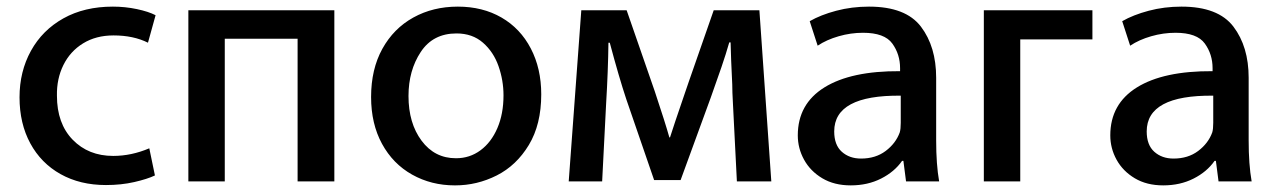

<svg xmlns="http://www.w3.org/2000/svg" viewBox="-20 -520 3864 580"><path d="M300 39Q222 39 163 6Q104 -27 71.5 -87Q39 -147 39 -226Q39 -304 73.5 -366.5Q108 -429 171.5 -464.5Q235 -500 321 -500Q358 -500 393.5 -492.5Q429 -485 450 -474L427 -391Q383 -413 323 -413Q270 -413 231 -389Q192 -365 171.5 -323.5Q151 -282 152 -231Q152 -147 199.5 -98Q247 -49 322 -49Q377 -49 431 -72L448 10Q425 21 385.5 30Q346 39 300 39Z M879 28V-403H659V28H549V-489H990V28Z M1101 -227Q1101 -311 1135 -372.5Q1169 -434 1228.5 -467Q1288 -500 1363 -500Q1438 -500 1495 -467Q1552 -434 1583.5 -373.5Q1615 -313 1615 -235Q1615 -144 1577.5 -82Q1540 -20 1480.5 10Q1421 40 1355 40H1354Q1283 40 1225 7.5Q1167 -25 1134 -85.5Q1101 -146 1101 -227ZM1501 -232Q1501 -277 1486 -320Q1471 -363 1439 -391Q1407 -419 1359 -419Q1288 -419 1251 -363Q1214 -307 1214 -230Q1214 -148 1253.5 -95Q1293 -42 1357 -42H1358Q1399 -42 1431.5 -66Q1464 -90 1482.5 -133Q1501 -176 1501 -232Z M1958 -244Q1990 -148 2002 -105H2004Q2014 -137 2049 -239L2061 -274L2136 -489H2274L2310 28H2206L2194 -209Q2192 -243 2192 -265Q2188 -344 2187 -392H2183Q2173 -357 2159.5 -317.5Q2146 -278 2127 -225L2036 24H1956L1872 -220Q1850 -286 1822 -391H1818Q1817 -307 1811 -207L1799 28H1698L1736 -489H1873Z M2817 28H2717L2709 -34H2705Q2682 -1 2641.5 19.5Q2601 40 2550 40Q2500 40 2464 18.5Q2428 -3 2409 -37.5Q2390 -72 2390 -111Q2390 -206 2470.5 -256Q2551 -306 2699 -305V-314Q2699 -356 2675.5 -388.5Q2652 -421 2587 -421Q2550 -421 2513.5 -410.5Q2477 -400 2450 -382L2426 -456Q2459 -475 2506 -487.5Q2553 -500 2605 -500Q2716 -500 2762 -439.5Q2808 -379 2808 -285V-96Q2808 -23 2817 28ZM2500 -123Q2500 -82 2523 -61.5Q2546 -41 2581 -41Q2625 -41 2655.5 -64Q2686 -87 2698 -120Q2701 -130 2701 -149V-231Q2500 -233 2500 -123Z M3062 -401V28H2952V-489H3280V-401Z M3761 28H3661L3653 -34H3649Q3626 -1 3585.5 19.5Q3545 40 3494 40Q3444 40 3408 18.5Q3372 -3 3353 -37.5Q3334 -72 3334 -111Q3334 -206 3414.5 -256Q3495 -306 3643 -305V-314Q3643 -356 3619.5 -388.5Q3596 -421 3531 -421Q3494 -421 3457.5 -410.5Q3421 -400 3394 -382L3370 -456Q3403 -475 3450 -487.5Q3497 -500 3549 -500Q3660 -500 3706 -439.5Q3752 -379 3752 -285V-96Q3752 -23 3761 28ZM3444 -123Q3444 -82 3467 -61.5Q3490 -41 3525 -41Q3569 -41 3599.5 -64Q3630 -87 3642 -120Q3645 -130 3645 -149V-231Q3444 -233 3444 -123Z"/></svg>

Font: Gmarket Sans TTF Medium
Style: Regular
Weight: 500
Designer: Creative Director : Sungho Lee; Art Director : Kiwoong Choi; Project Manager : Sori Yang, Jongwook Yoon; Font Designer :
Foundry: Sandoll Inc.
Version: Version 1.000;hotconv 1.0.109;makeotfexe 2.5.65596